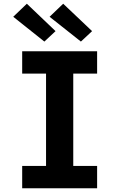

<svg xmlns="http://www.w3.org/2000/svg" viewBox="-20 -1010 640 1030"><path d="M99 0V-120H227V-615H99V-735H501V-615H373V-120H501V0ZM414 -787 246 -920 319 -990 474 -843ZM218 -787 51 -920 124 -990 278 -843Z"/></svg>

Font: Iosevka SS04 Heavy Extended
Style: Regular
Weight: 900
Width: 7
Monospace: yes
Designer: Belleve Invis
Foundry: Belleve Invis
Version: Version 19.0.0; ttfautohint (v1.8.4)